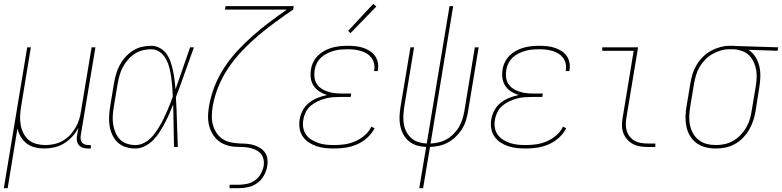

<svg xmlns="http://www.w3.org/2000/svg" viewBox="-40 -767 4081 1002"><path d="M-20 215 102 -520H121L70 -210Q66 -186 65 -162Q64 -138 68 -115Q72 -92 82.5 -71.5Q93 -51 110 -36.5Q127 -22 150 -16Q173 -10 197 -10Q219 -10 242.5 -15Q266 -20 287 -32Q308 -44 325 -62Q342 -80 354 -100.5Q366 -121 373 -143.5Q380 -166 383 -189L438 -520H458L381 -58Q380 -49 381 -39.5Q382 -30 388 -23Q394 -16 403 -13Q412 -10 422 -10H434V8H419Q405 8 392.5 4Q380 0 372 -9.5Q364 -19 361.5 -32Q359 -45 362 -58L369 -100Q356 -75 337 -54Q318 -33 294 -18.5Q270 -4 243.5 2Q217 8 191 8Q166 8 142 2Q118 -4 99.5 -18Q81 -32 69 -52Q57 -72 51 -96L0 215Z M667 8Q641 8 616.5 0.5Q592 -7 574.5 -23.5Q557 -40 546.5 -62.5Q536 -85 532 -110Q528 -135 529.5 -161Q531 -187 535 -213L555 -333Q559 -357 566 -381Q573 -405 585 -427.5Q597 -450 614.5 -469.5Q632 -489 654 -503Q676 -517 700.5 -522.5Q725 -528 749 -528Q774 -528 795 -516Q816 -504 829.5 -485Q843 -466 850.5 -443.5Q858 -421 863 -397Q868 -373 871 -349Q874 -325 876 -301Q895 -355 914 -410Q933 -465 952 -520H972Q948 -455 925.5 -390Q903 -325 878 -260Q882 -195 883.5 -130Q885 -65 888 0H868Q867 -55 866 -110.5Q865 -166 864 -222Q854 -197 843.5 -173Q833 -149 820.5 -125.5Q808 -102 793.5 -79Q779 -56 760 -36.5Q741 -17 716.5 -4.5Q692 8 667 8ZM667 -10Q687 -10 707 -19Q727 -28 742.5 -42.5Q758 -57 770.5 -74.5Q783 -92 794 -110.5Q805 -129 814 -148Q823 -167 831.5 -186Q840 -205 847.5 -224.5Q855 -244 862 -263Q861 -289 859 -314Q857 -339 853.5 -364Q850 -389 844 -413Q838 -437 826.5 -458.5Q815 -480 795 -495Q775 -510 749 -510Q727 -510 704.5 -504.5Q682 -499 662.5 -486Q643 -473 627.5 -455Q612 -437 601 -416.5Q590 -396 584 -374Q578 -352 574 -330L554 -210Q550 -187 548.5 -163.5Q547 -140 550.5 -118Q554 -96 562.5 -75.5Q571 -55 586 -39.5Q601 -24 622.5 -17Q644 -10 667 -10Z M1158 215V197H1208Q1229 197 1251 192Q1273 187 1291.5 173.5Q1310 160 1321 140Q1332 120 1336 99Q1339 80 1334.5 62Q1330 44 1318 32Q1306 20 1289.5 13Q1273 6 1255 3Q1237 0 1218 0Q1199 0 1181 -1.5Q1163 -3 1145.5 -8.5Q1128 -14 1113 -23Q1098 -32 1086.5 -44.5Q1075 -57 1066.5 -72.5Q1058 -88 1053 -105Q1048 -122 1046.5 -140Q1045 -158 1046.5 -177Q1048 -196 1051 -214Q1051 -214 1051 -214Q1051 -214 1051 -214Q1060 -266 1080 -317Q1100 -368 1130.5 -414.5Q1161 -461 1199 -502Q1237 -543 1279.5 -580.5Q1322 -618 1366.5 -651.5Q1411 -685 1457 -717H1134L1137 -735H1493L1490 -717Q1443 -685 1397 -651.5Q1351 -618 1307.5 -581Q1264 -544 1224.5 -502.5Q1185 -461 1153 -414Q1121 -367 1100 -315.5Q1079 -264 1070 -212Q1066 -187 1065.5 -162Q1065 -137 1071.5 -114Q1078 -91 1091 -72Q1104 -53 1123.5 -40.5Q1143 -28 1167 -23.5Q1191 -19 1216 -18H1218Q1236 -18 1254 -16Q1272 -14 1288.5 -8.5Q1305 -3 1319.5 6.5Q1334 16 1343.5 30Q1353 44 1355.5 62Q1358 80 1355 98Q1351 123 1338.5 147Q1326 171 1304.5 187Q1283 203 1258 209Q1233 215 1208 215Z M1704 8Q1680 8 1656.5 5.5Q1633 3 1611 -4.5Q1589 -12 1570.5 -24.5Q1552 -37 1539.5 -55.5Q1527 -74 1523.5 -97.5Q1520 -121 1524 -145Q1528 -169 1540.5 -192Q1553 -215 1573.5 -231Q1594 -247 1618 -256.5Q1642 -266 1667 -271Q1645 -278 1627 -289.5Q1609 -301 1597 -319Q1585 -337 1582 -359.5Q1579 -382 1583 -405Q1586 -425 1595.5 -444Q1605 -463 1620.5 -478Q1636 -493 1655 -503Q1674 -513 1694 -518.5Q1714 -524 1734.5 -526Q1755 -528 1775 -528Q1795 -528 1815 -526Q1835 -524 1853.5 -518Q1872 -512 1888.5 -502Q1905 -492 1916 -477Q1927 -462 1931.5 -442.5Q1936 -423 1932 -402Q1932 -401 1932 -399.5Q1932 -398 1931 -396H1912Q1912 -397 1912.5 -398.5Q1913 -400 1913 -401Q1916 -419 1912 -436Q1908 -453 1898 -466Q1888 -479 1874 -487.5Q1860 -496 1843.5 -501Q1827 -506 1809.5 -508Q1792 -510 1775 -510Q1757 -510 1739 -508.5Q1721 -507 1703 -502Q1685 -497 1667.5 -488.5Q1650 -480 1636 -467Q1622 -454 1613.5 -437Q1605 -420 1602 -402Q1599 -383 1601 -364.5Q1603 -346 1612 -331Q1621 -316 1635.5 -306Q1650 -296 1667 -290Q1684 -284 1702.5 -281.5Q1721 -279 1740 -279H1793L1790 -261H1737Q1717 -261 1697 -259.5Q1677 -258 1657 -252.5Q1637 -247 1617.5 -238Q1598 -229 1581.5 -215Q1565 -201 1555.5 -181.5Q1546 -162 1543 -142Q1539 -121 1542.5 -100.5Q1546 -80 1557.5 -64Q1569 -48 1586 -37.5Q1603 -27 1622.5 -20.5Q1642 -14 1662.5 -12Q1683 -10 1704 -10Q1732 -10 1759.5 -14Q1787 -18 1813.5 -29.5Q1840 -41 1863 -60.5Q1886 -80 1898 -106L1915 -98Q1901 -70 1876.5 -48Q1852 -26 1823 -13.5Q1794 -1 1764 3.5Q1734 8 1704 8ZM1789 -594 1777 -606 1908 -747 1924 -733Z M2148 215 2184 0Q2159 -1 2135.5 -8Q2112 -15 2094 -30Q2076 -45 2065 -65.5Q2054 -86 2049 -109.5Q2044 -133 2045 -158Q2046 -183 2050 -208L2102 -520H2121L2069 -205Q2066 -183 2065 -160.5Q2064 -138 2068 -117Q2072 -96 2082 -77.5Q2092 -59 2107.5 -45.5Q2123 -32 2144 -25.5Q2165 -19 2187 -18L2306 -735H2325L2207 -18Q2228 -19 2249.5 -24Q2271 -29 2290.5 -40Q2310 -51 2326.5 -67.5Q2343 -84 2354.5 -103Q2366 -122 2372.5 -143Q2379 -164 2383 -185L2438 -520H2458L2402 -182Q2398 -158 2390.5 -135Q2383 -112 2369.5 -91Q2356 -70 2337.5 -52.5Q2319 -35 2297 -23Q2275 -11 2251 -6Q2227 -1 2204 0L2168 215Z M2704 8Q2680 8 2656.5 5.5Q2633 3 2611 -4.5Q2589 -12 2570.5 -24.5Q2552 -37 2539.5 -55.5Q2527 -74 2523.5 -97.5Q2520 -121 2524 -145Q2528 -169 2540.5 -192Q2553 -215 2573.5 -231Q2594 -247 2618 -256.5Q2642 -266 2667 -271Q2645 -278 2627 -289.5Q2609 -301 2597 -319Q2585 -337 2582 -359.5Q2579 -382 2583 -405Q2586 -425 2595.5 -444Q2605 -463 2620.5 -478Q2636 -493 2655 -503Q2674 -513 2694 -518.5Q2714 -524 2734.5 -526Q2755 -528 2775 -528Q2795 -528 2815 -526Q2835 -524 2853.5 -518Q2872 -512 2888.5 -502Q2905 -492 2916 -477Q2927 -462 2931.5 -442.5Q2936 -423 2932 -402Q2932 -401 2932 -399.5Q2932 -398 2931 -396H2912Q2912 -397 2912.5 -398.5Q2913 -400 2913 -401Q2916 -419 2912 -436Q2908 -453 2898 -466Q2888 -479 2874 -487.5Q2860 -496 2843.5 -501Q2827 -506 2809.5 -508Q2792 -510 2775 -510Q2757 -510 2739 -508.5Q2721 -507 2703 -502Q2685 -497 2667.5 -488.5Q2650 -480 2636 -467Q2622 -454 2613.5 -437Q2605 -420 2602 -402Q2599 -383 2601 -364.5Q2603 -346 2612 -331Q2621 -316 2635.5 -306Q2650 -296 2667 -290Q2684 -284 2702.5 -281.5Q2721 -279 2740 -279H2793L2790 -261H2737Q2717 -261 2697 -259.5Q2677 -258 2657 -252.5Q2637 -247 2617.5 -238Q2598 -229 2581.5 -215Q2565 -201 2555.5 -181.5Q2546 -162 2543 -142Q2539 -121 2542.5 -100.5Q2546 -80 2557.5 -64Q2569 -48 2586 -37.5Q2603 -27 2622.5 -20.5Q2642 -14 2662.5 -12Q2683 -10 2704 -10Q2732 -10 2759.5 -14Q2787 -18 2813.5 -29.5Q2840 -41 2863 -60.5Q2886 -80 2898 -106L2915 -98Q2901 -70 2876.5 -48Q2852 -26 2823 -13.5Q2794 -1 2764 3.5Q2734 8 2704 8Z M3340 0Q3319 0 3299 -3.5Q3279 -7 3261.5 -16.5Q3244 -26 3231.5 -41Q3219 -56 3212.5 -74.5Q3206 -93 3206 -114Q3206 -135 3210 -156L3267 -502H3103V-520H3290L3229 -153Q3226 -135 3226 -117Q3226 -99 3231 -83Q3236 -67 3247 -53.5Q3258 -40 3272.5 -32Q3287 -24 3304.5 -21Q3322 -18 3340 -18H3380V0Z M3696 8Q3668 8 3642 1.5Q3616 -5 3595.5 -20Q3575 -35 3561.5 -57Q3548 -79 3542.5 -105Q3537 -131 3537.5 -158.5Q3538 -186 3543 -213L3563 -333Q3567 -358 3574.5 -382Q3582 -406 3595.5 -428.5Q3609 -451 3628 -470Q3647 -489 3670 -501.5Q3693 -514 3718 -521Q3743 -528 3768 -528Q3771 -528 3774.5 -528Q3778 -528 3781 -528Q3785 -528 3789 -528Q3793 -528 3797 -527L4021 -520L4018 -502L3866 -507Q3888 -493 3902.5 -470Q3917 -447 3923 -420Q3929 -393 3928 -364.5Q3927 -336 3922 -307L3903 -187Q3899 -162 3891 -137.5Q3883 -113 3869.5 -90Q3856 -67 3837 -47.5Q3818 -28 3794.5 -15Q3771 -2 3746 3Q3721 8 3696 8ZM3696 -10Q3719 -10 3742 -15Q3765 -20 3786 -32Q3807 -44 3824.5 -62Q3842 -80 3854 -101Q3866 -122 3873 -144.5Q3880 -167 3883 -190L3903 -310Q3907 -333 3908.5 -356Q3910 -379 3906.5 -400.5Q3903 -422 3894 -442Q3885 -462 3870.5 -477Q3856 -492 3835 -500Q3814 -508 3792 -510H3778Q3775 -510 3772 -510Q3769 -510 3766 -510Q3744 -510 3721.5 -503.5Q3699 -497 3678 -485Q3657 -473 3640 -455.5Q3623 -438 3611 -417.5Q3599 -397 3592.5 -375Q3586 -353 3582 -330L3562 -210Q3558 -186 3557 -161Q3556 -136 3561 -113Q3566 -90 3577.5 -70Q3589 -50 3607 -36Q3625 -22 3648 -16Q3671 -10 3696 -10Z"/></svg>

Font: Iosevka SS04 Thin
Style: Italic
Weight: 100
Italic angle: -9°
Monospace: yes
Designer: Belleve Invis
Foundry: Belleve Invis
Version: Version 19.0.0; ttfautohint (v1.8.4)